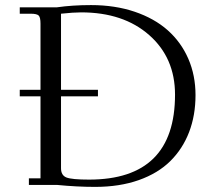

<svg xmlns="http://www.w3.org/2000/svg" viewBox="-20 -731 848 759"><path d="M58.1 -350.1V-376H140.1V-637.2Q140.1 -662.1 133.1 -669.4Q126 -676.8 101.1 -676.8H58.1V-702.1H205.1Q266.6 -710.9 339.8 -710.9Q434.6 -710.9 512.5 -684.6Q590.3 -658.2 643.1 -611.3Q695.8 -564.5 724.4 -498.8Q752.9 -433.1 752.9 -355Q752.9 -274.9 727.5 -208.7Q702.1 -142.6 653.3 -94.2Q604.5 -45.9 528.6 -19Q452.6 7.8 356 7.8Q284.7 7.8 205.1 0H94.2V-25.9H140.1V-350.1ZM221.2 -65.9Q221.2 -38.1 242.4 -29.5Q263.7 -21 332 -21Q671.9 -21 671.9 -356.9Q671.9 -502.4 569.8 -592.3Q467.8 -682.1 300.8 -682.1Q270.5 -682.1 221.2 -676.8V-376H367.2V-350.1H221.2Z"/></svg>

Font: Dihjauti
Style: Regular
Weight: 400
Designer: T. Christopher White
Version: Version 3.0.0